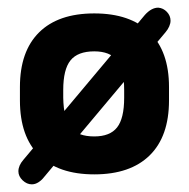

<svg xmlns="http://www.w3.org/2000/svg" viewBox="-20 -444 493 501"><path d="M41 -27Q28 -12 28 3Q28 16 39 26.5Q50 37 63 37Q72 37 80.5 31.5Q89 26 95 18L412 -360Q418 -367 421.5 -375Q425 -383 425 -390Q425 -403 415.5 -413Q406 -423 393 -424Q375 -424 358 -405ZM32 -217V-182Q32 -88 82 -38.5Q132 11 226 11Q320 11 370.5 -38.5Q421 -88 421 -182V-217Q421 -310 370.5 -359.5Q320 -409 226 -409Q132 -409 82 -359.5Q32 -310 32 -217ZM145 -189V-209Q145 -263 164 -286.5Q183 -310 226 -310Q267 -310 285.5 -286.5Q304 -263 304 -209V-189Q304 -135 285.5 -111.5Q267 -88 226 -88Q183 -88 164.5 -111Q146 -134 145 -189Z"/></svg>

Font: Beiruti ExtraBold
Style: Regular
Weight: 800
Designer: Arlette Boutros
Foundry: Boutros
Version: Version 1.41